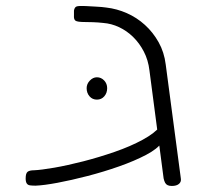

<svg xmlns="http://www.w3.org/2000/svg" viewBox="-20 -607 674 636"><path d="M549 9Q541 9 535.5 6.5Q530 4 527 -1.5Q524 -7 522 -16L475 -374Q471 -408 456.5 -436Q442 -464 421 -484.5Q400 -505 374.5 -517Q349 -529 322 -531Q304 -533 287.5 -533.5Q271 -534 263 -534Q236 -534 230 -538.5Q224 -543 225 -556V-572Q227 -583 233.5 -585.5Q240 -588 263 -587Q278 -586 298.5 -585Q319 -584 332 -582Q367 -578 400 -563.5Q433 -549 460 -524.5Q487 -500 505.5 -467Q524 -434 529 -393L579 -16Q581 -5 573 2Q565 9 549 9ZM98 8Q87 8 79.5 7Q72 6 68.5 0.5Q65 -5 65 -16Q65 -33 71.5 -38Q78 -43 93 -43Q116 -44 159.5 -51.5Q203 -59 255.5 -72.5Q308 -86 360 -104Q412 -122 452.5 -144Q493 -166 512 -190L516 -135Q502 -114 464 -94Q426 -74 375 -56Q324 -38 270 -24Q216 -10 170.5 -1.5Q125 7 98 8ZM301 -277Q286 -277 276.5 -288Q267 -299 267 -315Q267 -329 277.5 -340Q288 -351 301 -351Q315 -351 325 -340.5Q335 -330 335 -315Q335 -299 325.5 -288Q316 -277 301 -277Z"/></svg>

Font: Fredoka Expanded Light
Style: Regular
Weight: 300
Width: 7
Designer: Ben Nathan
Foundry: Milena B. Brandão, Ben Nathan
Version: Version 2.001